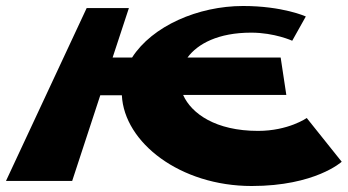

<svg xmlns="http://www.w3.org/2000/svg" viewBox="-27 -604 1161 641"><path d="M834.6 -167C692.6 -167 612.4 -225 584.8 -286L584.9 -287H928.9L910 -412H599C633.1 -458 701.7 -495 811.7 -495C889.7 -495 948.6 -468 948.6 -468L994 -549C994 -549 917.4 -584 784.4 -584C634.4 -584 481.1 -517 414 -412H349L403.3 -577H262.3L-7 0H214L307.8 -286H379.8C387.6 -128 574.4 17 813.4 17C1025.4 17 1113.8 -64 1113.8 -64L997.1 -210C997.1 -210 935.6 -167 834.6 -167Z"/></svg>

Font: Hussar Milosc
Style: Obl
Weight: 700
Foundry: Cannot Into Space Fonts
Version: Version 1.02